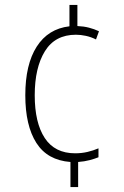

<svg xmlns="http://www.w3.org/2000/svg" viewBox="-20 -744 501 774"><path d="M292 -639Q317 -638 338.5 -632.5Q360 -627 379 -618L367 -585Q347 -595 326 -599.5Q305 -604 286 -604Q202 -604 161 -537.5Q120 -471 120 -360Q120 -249 160.5 -187.5Q201 -126 283 -126Q309 -126 332.5 -131.5Q356 -137 377 -146V-110Q362 -104 341.5 -98.5Q321 -93 295 -91V10H264V-91Q171 -98 126.5 -168Q82 -238 82 -360Q82 -484 128 -556Q174 -628 260 -638V-724H292Z"/></svg>

Font: Noto Sans Thai Cond ExtLt
Style: Regular
Weight: 200
Width: 3
Designer: Monotype Design Team
Foundry: Monotype Imaging Inc.
Version: Version 2.002; ttfautohint (v1.8.4.7-5d5b)